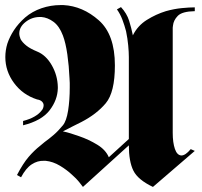

<svg xmlns="http://www.w3.org/2000/svg" viewBox="-20 -737 796 757"><path d="M504 -598Q523 -636 559 -658.5Q595 -681 634 -693Q666 -702 696.5 -705Q727 -708 748 -708V-693Q698 -692 681 -674.5Q664 -657 662 -636Q661 -632 661 -628V-213Q661 -175 669.5 -150Q678 -125 695 -124Q703 -124 712 -130Q721 -136 732 -149L748 -142L583 0Q524 -28 506 -64Q488 -100 488 -164L307 0Q302 -7 291.5 -20Q281 -33 265 -47Q244 -67 216.5 -83.5Q189 -100 160 -103H153Q128 -104 105 -89Q82 -74 63 -38L47 -47Q71 -93 93 -118.5Q115 -144 138 -162Q142 -166 147 -169.5Q152 -173 156 -177Q174 -190 191.5 -205Q209 -220 228 -243Q242 -260 248.5 -301Q255 -342 255 -392V-410Q255 -419 254 -429Q252 -477 245.5 -522.5Q239 -568 228 -597Q214 -634 191 -651Q168 -668 143 -670H137Q106 -670 81 -650.5Q56 -631 56 -605Q56 -600 57.5 -594Q59 -588 61 -583Q68 -570 83.5 -557.5Q99 -545 126 -534Q161 -520 184 -480Q207 -440 208 -394V-389Q207 -343 175.5 -302Q144 -261 71 -243V-260Q98 -267 116 -277.5Q134 -288 143 -300Q148 -305 150 -311Q152 -317 152 -322Q152 -330 145.5 -336.5Q139 -343 126 -345Q70 -363 35.5 -409.5Q1 -456 1 -512Q1 -525 3 -538.5Q5 -552 9 -565Q18 -592 35 -618Q52 -644 79 -668Q107 -692 143.5 -704.5Q180 -717 219 -717H230Q306 -713 369.5 -657Q433 -601 433 -479Q433 -373 397 -330Q361 -287 301 -256Q284 -248 266 -238.5Q248 -229 228 -219Q243 -216 259 -211Q275 -206 292 -200Q330 -187 363.5 -166.5Q397 -146 409 -117L488 -189V-512Q488 -531 485.5 -558Q483 -585 477 -614Q471 -637 462.5 -659.5Q454 -682 441 -700L457 -709Q480 -684 489 -655.5Q498 -627 504 -597Z"/></svg>

Font: Fette UNZ Fraktur
Style: Regular
Weight: 900
Foundry: UNZ1 Extensions by Catfonts.de
Version: Version 0.000 2012 initial release